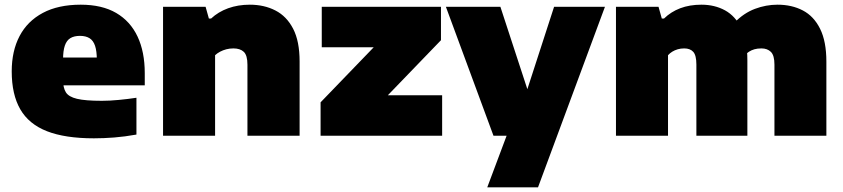

<svg xmlns="http://www.w3.org/2000/svg" viewBox="-20 -579 3595 819"><path d="M380.5 11Q258 11 180.5 -19.2Q103 -49.5 66.5 -112.8Q30 -176 30 -274.5Q30 -361.5 63.5 -425.2Q97 -489 162.8 -524Q228.5 -559 324.5 -559Q415 -559 475.5 -523.8Q536 -488.5 566.8 -423Q597.5 -357.5 597.5 -267V-215H142V-333.5H425L393 -324.5Q393 -361 385.5 -383.5Q378 -406 362 -416Q346 -426 321 -426Q296 -426 280 -416.2Q264 -406.5 256.5 -384.2Q249 -362 249 -325.5V-237.5Q249 -204.5 261 -185.2Q273 -166 308.5 -157.5Q344 -149 414.5 -149Q448 -149 487 -152.8Q526 -156.5 562 -162V-5Q512 4 467.2 7.5Q422.5 11 380.5 11Z M675.5 0V-550H857L871 -500H880.5Q911 -528.5 953.2 -543.8Q995.5 -559 1045.5 -559Q1107 -559 1155 -534.2Q1203 -509.5 1230.5 -456.2Q1258 -403 1258 -316.5V0H1035.5V-303Q1035.5 -343 1020 -357.8Q1004.5 -372.5 975.5 -372.5Q960 -372.5 945.5 -368.8Q931 -365 918.8 -358.5Q906.5 -352 897.5 -343.5V0Z M1347.5 0V-142.5L1609 -413.5V-377.5H1352.5V-550H1861V-407.5L1599.5 -136.5V-172.5H1866V0Z M2058.5 220 2141 0 2223 -178.5 2343.5 -550H2560.5L2275 220ZM2085 0 1882 -550H2114.5L2294.5 0Z M2607.5 0V-550H2789L2803 -500H2812.5Q2841.5 -528.5 2881.5 -543.8Q2921.5 -559 2972 -559Q3028.5 -559 3072.8 -534.8Q3117 -510.5 3142.5 -458Q3168 -405.5 3168 -321.5V0H2950.5V-303.5Q2950.5 -343 2937.2 -357.8Q2924 -372.5 2898.5 -372.5Q2884 -372.5 2871 -368.8Q2858 -365 2847.5 -358.5Q2837 -352 2829.5 -343.5V0ZM3283.5 0V-303.5Q3283.5 -343 3268.2 -357.8Q3253 -372.5 3228 -372.5Q3211 -372.5 3198 -368.8Q3185 -365 3175 -358.5Q3165 -352 3157.5 -343.5L3113 -482.5Q3153 -523.5 3200.2 -541.2Q3247.5 -559 3296.5 -559Q3357.5 -559 3404.5 -534.5Q3451.5 -510 3478.2 -456.2Q3505 -402.5 3505 -316V0Z"/></svg>

Font: Encode Sans SemiExpanded Black
Style: Regular
Weight: 900
Width: 6
Designer: Multiple Designers
Foundry: Impallari Type
Version: Version 3.002